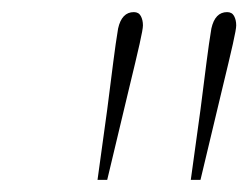

<svg xmlns="http://www.w3.org/2000/svg" viewBox="-20 -767 410 317"><path d="M201 -747Q209 -747 212.5 -740.5Q216 -734 216 -725Q216 -719 210.5 -694.5Q205 -670 192 -616.5Q179 -563 157 -470H141L157 -586Q163 -633 167 -664.5Q171 -696 175 -720Q181 -747 201 -747ZM355 -747Q363 -747 366.5 -740.5Q370 -734 370 -725Q370 -719 364.5 -694.5Q359 -670 346 -616.5Q333 -563 311 -470H295L311 -586Q317 -633 321 -664.5Q325 -696 329 -720Q335 -747 355 -747Z"/></svg>

Font: Source Serif Pro ExtraLight
Style: Italic
Weight: 200
Italic angle: -12°
Designer: Frank Grießhammer
Foundry: Adobe Systems Incorporated
Version: Version 3.001;hotconv 1.0.111;makeotfexe 2.5.65597